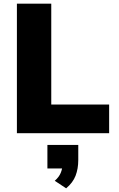

<svg xmlns="http://www.w3.org/2000/svg" viewBox="-20 -725 645 1045"><path d="M72 0V-705H259V-156H574V0ZM340 300 278 259Q301 239 310.5 216Q320 193 320 171L355 192H238V64H406V146Q406 193 391.5 231Q377 269 340 300Z"/></svg>

Font: Nunito Sans 10pt Black
Style: Regular
Weight: 900
Designer: Vernon Adams
Foundry: Vernon Adams
Version: Version 3.101;gftools[0.9.27]